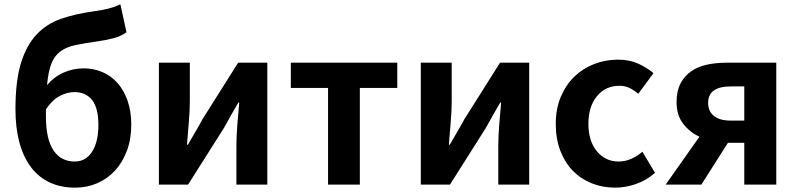

<svg xmlns="http://www.w3.org/2000/svg" viewBox="-20 -848 3664 882"><path d="M191 -313Q191 -209 225.5 -157.5Q260 -106 323 -106Q374 -106 403 -151Q432 -196 432 -274Q432 -352 403 -388.5Q374 -425 322 -425Q290 -425 256 -408Q222 -391 191 -346ZM561 -700Q539 -683 505 -673.5Q471 -664 434 -659Q372 -650 329.5 -641.5Q287 -633 259 -613Q231 -593 216.5 -557Q202 -521 196 -457Q228 -495 272 -514.5Q316 -534 365 -534Q410 -534 450 -517Q490 -500 519.5 -467Q549 -434 566 -385.5Q583 -337 583 -274Q583 -209 563 -155.5Q543 -102 508.5 -64.5Q474 -27 427 -6.5Q380 14 325 14Q259 14 208 -10Q157 -34 122 -80.5Q87 -127 69 -194Q51 -261 51 -347Q51 -477 76.5 -559Q102 -641 148.5 -690Q195 -739 260 -761.5Q325 -784 404 -795Q453 -802 480 -809Q507 -816 533 -828Z M710 -560H852V-383Q852 -341 847.5 -288Q843 -235 839 -183H843Q850 -195 859 -210.5Q868 -226 877 -241.5Q886 -257 895 -272.5Q904 -288 910 -300L1074 -560H1208V0H1066V-176Q1066 -219 1070 -271.5Q1074 -324 1079 -377H1075Q1068 -365 1059 -349.5Q1050 -334 1041 -318Q1032 -302 1023.5 -286.5Q1015 -271 1008 -259L844 0H710Z M1487 -444H1316V-560H1805V-444H1633V0H1487Z M1913 -560H2055V-383Q2055 -341 2050.5 -288Q2046 -235 2042 -183H2046Q2053 -195 2062 -210.5Q2071 -226 2080 -241.5Q2089 -257 2098 -272.5Q2107 -288 2113 -300L2277 -560H2411V0H2269V-176Q2269 -219 2273 -271.5Q2277 -324 2282 -377H2278Q2271 -365 2262 -349.5Q2253 -334 2244 -318Q2235 -302 2226.5 -286.5Q2218 -271 2211 -259L2047 0H1913Z M2806 14Q2748 14 2698 -6Q2648 -26 2611.5 -63.5Q2575 -101 2554 -155.5Q2533 -210 2533 -279Q2533 -349 2556.5 -404Q2580 -459 2619 -496.5Q2658 -534 2710 -554Q2762 -574 2819 -574Q2871 -574 2911 -556Q2951 -538 2982 -512L2912 -417Q2891 -435 2870.5 -444.5Q2850 -454 2826 -454Q2762 -454 2722.5 -406.5Q2683 -359 2683 -279Q2683 -200 2722 -153Q2761 -106 2822 -106Q2852 -106 2880 -118.5Q2908 -131 2931 -151L2989 -54Q2949 -19 2901 -2.5Q2853 14 2806 14Z M3399 -451H3337Q3286 -451 3259.5 -432.5Q3233 -414 3233 -375Q3233 -337 3259.5 -315.5Q3286 -294 3337 -294H3399ZM3546 -560V0H3399V-192H3326H3324L3202 0H3038L3193 -220Q3148 -241 3118 -280Q3088 -319 3088 -379Q3088 -430 3106 -464.5Q3124 -499 3155 -520.5Q3186 -542 3228 -551Q3270 -560 3318 -560Z"/></svg>

Font: SpoqaHanSans-Bold
Style: Regular
Weight: 700
Designer: [Spoqa Han Sans] Dong-huui Kim \uAE40 \uB3D9 \uD718   [Noto Sans] Ryoko NISHIZUKA \u897F \u585A \u6DBC \u5B50  (kana & i
Foundry: Spoqa (http://www.spoqa-han-sans.com)
Version: Version 2.000